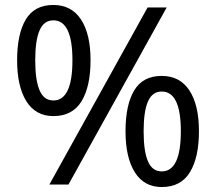

<svg xmlns="http://www.w3.org/2000/svg" viewBox="-20 -744 871 774"><path d="M195 -724Q268 -724 306.5 -665.5Q345 -607 345 -501Q345 -395 308.5 -335.5Q272 -276 195 -276Q124 -276 86.5 -335.5Q49 -395 49 -501Q49 -607 84 -665.5Q119 -724 195 -724ZM652 -714 256 0H179L575 -714ZM195 -662Q157 -662 139.5 -621.5Q122 -581 122 -501Q122 -421 139.5 -380Q157 -339 195 -339Q272 -339 272 -501Q272 -662 195 -662ZM632 -438Q705 -438 743.5 -379.5Q782 -321 782 -215Q782 -109 745.5 -49.5Q709 10 632 10Q561 10 523.5 -49.5Q486 -109 486 -215Q486 -321 521 -379.5Q556 -438 632 -438ZM632 -375Q594 -375 576.5 -335Q559 -295 559 -215Q559 -134 576.5 -93.5Q594 -53 632 -53Q709 -53 709 -215Q709 -375 632 -375Z"/></svg>

Font: BC Sans
Style: Regular
Weight: 400
Designer: Monotype Design Team
Province of B.C.
Foundry: Monotype Imaging Inc.
Version: Version 2.000;GOOG;noto-source:20170915:90ef993387c0